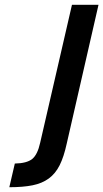

<svg xmlns="http://www.w3.org/2000/svg" viewBox="-20 -713 432 803"><path d="M259 -112Q247 -57 229.5 -22Q212 13 184 33.5Q156 54 116 62Q76 70 19 70L42 -29Q92 -30 114.5 -48Q137 -66 148 -116L281 -693H392Z"/></svg>

Font: Panefresco 750wt
Style: Italic
Weight: 750
Foundry: Campivisivi & Chank Co
Version: Version 1.000